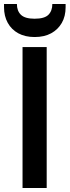

<svg xmlns="http://www.w3.org/2000/svg" viewBox="-40 -934 346 954"><path d="M72 0V-700H192V0ZM132 -750Q85 -750 51 -768.5Q17 -787 -1.5 -820.5Q-20 -854 -20 -898V-914H44Q44 -880 64 -860.5Q84 -841 132 -841Q181 -841 200.5 -860.5Q220 -880 220 -914H286V-898Q286 -853 267 -820Q248 -787 214 -768.5Q180 -750 132 -750Z"/></svg>

Font: DM Sans 12pt SemiBold
Style: Regular
Weight: 600
Version: Version 4.004;gftools[0.9.30]